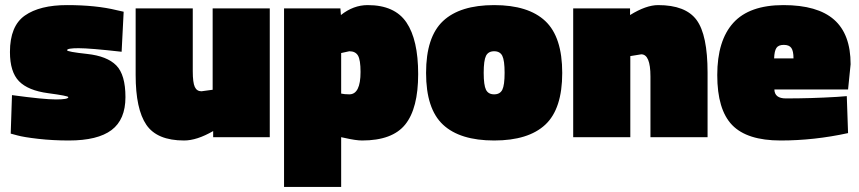

<svg xmlns="http://www.w3.org/2000/svg" viewBox="-20 -538 3370 753"><path d="M457 -335Q333 -349 288 -349Q243 -349 243 -341Q243 -335 321.5 -326.5Q400 -318 436 -281.5Q472 -245 472 -157Q472 -69 417.5 -28Q363 13 250 13Q187 13 130 6.5Q73 0 48 -7L22 -14L27 -165Q151 -148 199.5 -148Q248 -148 248 -157Q248 -162 169 -172.5Q90 -183 54.5 -219.5Q19 -256 19 -334Q19 -436 77.5 -477Q136 -518 243 -518Q357 -518 438 -498L465 -492Z M814 -505H1038V0H816V-24Q752 13 702 13Q596 13 554 -48.5Q512 -110 512 -244V-505H736V-259Q736 -214 744 -197Q752 -180 770 -180L814 -186Z M1422 -518Q1528 -518 1574 -450Q1620 -382 1620 -247.5Q1620 -113 1569.5 -50Q1519 13 1400 13Q1376 13 1332 3L1318 0V195H1094V-505H1315L1317 -479Q1366 -518 1422 -518ZM1350 -168Q1394 -168 1394 -256Q1394 -303 1384 -320Q1374 -337 1350 -337L1318 -330V-171Q1331 -168 1350 -168Z M1717.5 -455.5Q1784 -518 1918 -518Q2052 -518 2118.5 -455.5Q2185 -393 2185 -252Q2185 -111 2118.5 -49Q2052 13 1918 13Q1784 13 1717.5 -49Q1651 -111 1651 -252Q1651 -393 1717.5 -455.5ZM1886 -186Q1895 -168 1918 -168Q1941 -168 1950 -186Q1959 -204 1959 -252.5Q1959 -301 1950 -319Q1941 -337 1918 -337Q1895 -337 1886 -319Q1877 -301 1877 -252.5Q1877 -204 1886 -186Z M2452 0H2228V-505H2451V-479Q2514 -518 2561 -518Q2669 -518 2712 -459.5Q2755 -401 2755 -253V0H2531V-238Q2531 -325 2495 -325L2452 -318Z M3017 -187Q3018 -152 3062 -152Q3162 -152 3262 -158L3301 -161L3306 -16Q3173 13 3041.5 13Q2910 13 2851.5 -47.5Q2793 -108 2793 -243.5Q2793 -379 2856 -448.5Q2919 -518 3052.5 -518Q3186 -518 3251 -461Q3316 -404 3316 -286L3306 -187ZM3092 -309Q3092 -338 3083.5 -350Q3075 -362 3054 -362Q3033 -362 3025 -350Q3017 -338 3016 -309Z"/></svg>

Font: Titillium Web
Style: Black
Weight: 900
Version: Version 1.001;PS 35.000;hotconv 1.0.70;makeotf.lib2.5.55311